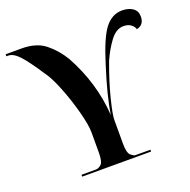

<svg xmlns="http://www.w3.org/2000/svg" viewBox="-131 -846 963 971"><g transform="rotate(-20 351.0 -360.5)"><path d="M149 0H520V-10H439Q431 -10 415.5 -23Q400 -36 400 -86V-215Q400 -242 420 -322.5Q440 -403 477 -503Q500 -556 532.5 -600Q565 -644 605 -644Q630 -644 645.5 -632Q661 -620 664 -606Q705 -615 705 -660Q705 -690 682.5 -705.5Q660 -721 625 -721Q572 -721 534 -673.5Q496 -626 455 -493Q405 -336 392 -243Q380 -421 291 -582Q257 -638 209.5 -676Q162 -714 83 -714H-3V-703H7Q35 -703 66.5 -668.5Q98 -634 147 -559Q174 -524 202.5 -452.5Q231 -381 250.5 -307.5Q270 -234 270 -194V-86Q270 -36 255.5 -23Q241 -10 227 -10H149Z"/></g></svg>

Font: Noto Serif Display Semi
Style: Regular
Weight: 600
Designer: Monotype Design Team
Foundry: Monotype Imaging Inc.
Version: Version 1.900